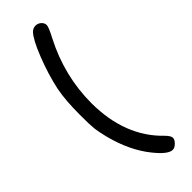

<svg xmlns="http://www.w3.org/2000/svg" viewBox="-288 -876 903 903"><g transform="rotate(-45 163.5 -425.0)"><path d="M167 -847.7Q178.7 -859.4 194.8 -859.9Q210.9 -860.4 223.1 -849.6Q235.4 -838.9 235.4 -824.2Q235.4 -810.5 209 -760.7Q124 -595.7 124 -415Q125 -193.4 258.8 -64.5Q280.3 -43 280.3 -29.3Q280.3 -17.6 266.6 -3.9Q252.9 9.8 239.3 9.8Q209 9.8 159.2 -52.7Q94.7 -132.8 63.5 -253.9Q52.7 -296.9 49.8 -322.3Q46.9 -347.7 46.9 -416Q46.9 -511.7 59.6 -576.2Q76.2 -654.3 108.9 -737.8Q141.6 -821.3 167 -847.7Z"/></g></svg>

Font: sage sans
Style: Regular
Weight: 400
Version: Version 001.032